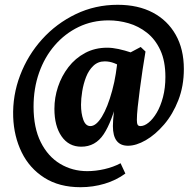

<svg xmlns="http://www.w3.org/2000/svg" viewBox="-20 -599 813 801"><path d="M316 182Q227 182 165 142.5Q103 103 70.5 36.5Q38 -30 35 -111Q32 -201 64 -285Q96 -369 155.5 -435Q215 -501 296 -540Q377 -579 471 -579Q556 -579 617.5 -546.5Q679 -514 713 -454Q747 -394 747 -311Q747 -240 724 -181Q701 -122 664.5 -79.5Q628 -37 588 -14Q548 9 514 9Q451 9 451 -73Q451 -95 455 -131Q459 -167 463 -195L472 -194Q447 -91 412.5 -39Q378 13 319 13Q267 13 237 -30Q207 -73 207 -145Q207 -192 222 -237Q237 -282 265.5 -319Q294 -356 335 -378Q376 -400 427 -400Q449 -400 474.5 -394.5Q500 -389 530 -379L492 -315Q476 -328 456.5 -335.5Q437 -343 417 -343Q389 -343 369.5 -324.5Q350 -306 339 -277.5Q328 -249 323 -218Q318 -187 318 -162Q318 -126 327.5 -99.5Q337 -73 357 -73Q381 -73 405 -112Q429 -151 448 -221Q458 -258 463 -291Q468 -324 471 -352L567 -403L587 -384Q581 -350 575 -309Q569 -268 563.5 -227Q558 -186 554.5 -152.5Q551 -119 551 -99Q551 -85 554 -79Q557 -73 566 -73Q582 -73 600 -87.5Q618 -102 634 -129Q650 -156 660 -194Q670 -232 670 -278Q670 -344 649 -389.5Q628 -435 593 -462.5Q558 -490 516.5 -502Q475 -514 433 -514Q365 -514 308 -486.5Q251 -459 208.5 -410Q166 -361 143 -295.5Q120 -230 120 -154Q120 -66 150 -6Q180 54 231 84.5Q282 115 344 115Q379 115 416 106.5Q453 98 483 82L503 125Q465 153 416.5 167.5Q368 182 316 182Z"/></svg>

Font: Yrsa
Style: Bold Italic
Weight: 700
Italic angle: -7.10001°
Version: Version 2.004